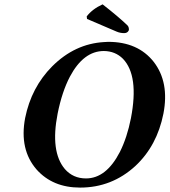

<svg xmlns="http://www.w3.org/2000/svg" viewBox="-20 -850 777 880"><path d="M450.2 -830.1Q403.3 -808.6 377.4 -774.9L378.9 -763.2L514.6 -705.1Q530.8 -698.2 548.8 -698.2Q564 -698.2 569.8 -710Q570.8 -711.9 570.8 -712.9Q571.3 -726.6 564 -733.9Q522.9 -773.4 450.2 -830.1ZM456.1 -616.2Q362.8 -616.2 300.3 -498.5Q264.2 -429.7 244.1 -329.1Q210 -154.8 277.3 -75.2Q314.9 -32.2 374 -32.2Q466.8 -32.2 529.3 -153.3Q562.5 -219.2 580.1 -308.1Q617.7 -503.4 543.5 -580.6Q508.3 -615.7 456.1 -616.2ZM729 -329.1Q699.7 -181.6 600.1 -88.9Q492.2 9.8 347.2 9.8Q221.7 9.8 147.9 -72.8Q67.9 -164.6 95.2 -309.1Q123.5 -449.7 219.2 -545.9Q322.8 -649.4 457 -657.2Q466.8 -657.7 476.1 -658.2Q612.3 -658.2 684.6 -566.4Q756.8 -473.1 729 -329.1Z"/></svg>

Font: Linux Libertine Capitals O
Style: Bold Italic Samll Caps
Weight: 400
Italic angle: -12°
Designer: Philipp H. Poll
Foundry: Philipp H. Poll
Version: Version 5.0.4